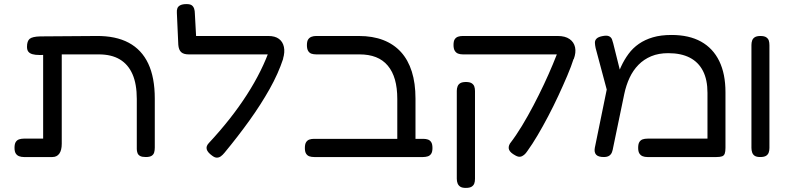

<svg xmlns="http://www.w3.org/2000/svg" viewBox="-20 -758 3847 939"><path d="M97 10Q84 10 73.5 6Q63 2 57 -7.5Q51 -17 51 -35Q51 -54 57 -63.5Q63 -73 73.5 -76.5Q84 -80 96 -80H191V-518L228 -490Q197 -489 174.5 -489Q152 -489 138.5 -493Q125 -497 118.5 -505.5Q112 -514 112 -529Q112 -557 125 -568Q138 -579 177 -580L451 -582Q546 -583 609.5 -549Q673 -515 705 -447Q737 -379 737 -276V-36Q737 -23 734 -12.5Q731 -2 721.5 4Q712 10 693 10Q675 10 665.5 5Q656 0 652.5 -9.5Q649 -19 649 -29V-274Q649 -347 628 -395Q607 -443 566 -467.5Q525 -492 463 -492H282V-55Q282 -23 270 -6.5Q258 10 236 10Z M1017 3Q995 -13 991 -28Q987 -43 1001 -58Q1056 -117 1102.5 -176Q1149 -235 1187 -294Q1225 -353 1254 -411.5Q1283 -470 1302 -526L1365 -471Q1341 -398 1298.5 -322.5Q1256 -247 1200.5 -169.5Q1145 -92 1078 -11Q1069 0 1060 6.5Q1051 13 1040.5 13Q1030 13 1017 3ZM1364 -470 1303 -492H903Q878 -492 866 -503Q854 -514 852 -539L845 -695Q844 -708 847.5 -717.5Q851 -727 862 -732.5Q873 -738 892 -738Q910 -738 918 -732Q926 -726 929.5 -715.5Q933 -705 933 -691L939 -582H1293Q1325 -582 1344 -568Q1363 -554 1368.5 -528.5Q1374 -503 1364 -470Z M1968 10Q1952 10 1942 5.5Q1932 1 1927.5 -8Q1923 -17 1923 -28V-274Q1923 -328 1911.5 -368.5Q1900 -409 1876.5 -437Q1853 -465 1818.5 -478.5Q1784 -492 1738 -492H1527Q1513 -492 1503 -495.5Q1493 -499 1487 -509Q1481 -519 1481 -537Q1481 -556 1487 -565Q1493 -574 1503 -578Q1513 -582 1526 -582H1735Q1803 -582 1854.5 -562Q1906 -542 1941 -503.5Q1976 -465 1994 -408Q2012 -351 2012 -276V-35Q2012 -21 2008 -11Q2004 -1 1994 4.5Q1984 10 1968 10ZM1517 10Q1503 10 1493 6.5Q1483 3 1477 -6.5Q1471 -16 1471 -34Q1471 -53 1477 -62.5Q1483 -72 1493 -75.5Q1503 -79 1516 -79H2050Q2063 -79 2073 -75.5Q2083 -72 2089 -62.5Q2095 -53 2095 -34Q2095 -16 2089 -6.5Q2083 3 2072.5 6.5Q2062 10 2049 10Z M2500 2Q2476 -11 2470 -25Q2464 -39 2474 -56Q2504 -95 2533 -143Q2562 -191 2589 -242.5Q2616 -294 2640 -345Q2664 -396 2683.5 -443Q2703 -490 2717 -528L2786 -472Q2774 -434 2754 -387Q2734 -340 2710.5 -289.5Q2687 -239 2661 -189.5Q2635 -140 2609 -96Q2583 -52 2559 -19Q2552 -8 2543 -0.5Q2534 7 2524 8.5Q2514 10 2500 2ZM2258 161Q2240 161 2231 155Q2222 149 2218 139Q2214 129 2214 116V-314Q2214 -326 2218 -336Q2222 -346 2231.5 -351.5Q2241 -357 2259 -357Q2277 -357 2286.5 -351Q2296 -345 2299.5 -335.5Q2303 -326 2303 -313V117Q2303 130 2299.5 139.5Q2296 149 2286.5 155Q2277 161 2258 161ZM2786 -469 2717 -492H2621H2244Q2230 -492 2220 -496Q2210 -500 2204 -510Q2198 -520 2198 -538Q2198 -557 2204 -566Q2210 -575 2220 -578.5Q2230 -582 2243 -582H2708Q2744 -582 2765.5 -567Q2787 -552 2792.5 -526.5Q2798 -501 2786 -469Z M3528 -307V-35Q3528 -17 3524.5 -7Q3521 3 3511.5 6.5Q3502 10 3484 10H3146Q3133 10 3123 6Q3113 2 3107 -7.5Q3101 -17 3101 -35Q3101 -54 3107 -63.5Q3113 -73 3123 -76.5Q3133 -80 3147 -80H3440V-304Q3440 -368 3418 -411Q3396 -454 3353.5 -476Q3311 -498 3248 -498Q3201 -498 3165 -483Q3129 -468 3102.5 -441Q3076 -414 3059 -377.5Q3042 -341 3033 -298L2979 -38Q2977 -25 2973 -14Q2969 -3 2959.5 3.5Q2950 10 2933 10Q2906 10 2895.5 -1.5Q2885 -13 2889 -35L2960 -382L2992 -362Q3002 -399 3017.5 -432.5Q3033 -466 3054 -494.5Q3075 -523 3104.5 -543.5Q3134 -564 3173 -575.5Q3212 -587 3264 -587Q3350 -587 3408.5 -554.5Q3467 -522 3497.5 -459.5Q3528 -397 3528 -307ZM2958 -280 2893 -523Q2890 -537 2889.5 -548.5Q2889 -560 2897 -568.5Q2905 -577 2924 -581Q2947 -586 2958 -581Q2969 -576 2973 -565.5Q2977 -555 2979 -546L3026 -358Z M3698 10Q3680 10 3671 4Q3662 -2 3658.5 -12.5Q3655 -23 3655 -35V-538Q3655 -550 3658.5 -560Q3662 -570 3671.5 -576Q3681 -582 3699 -582Q3718 -582 3727.5 -575.5Q3737 -569 3740 -559.5Q3743 -550 3743 -537V-34Q3743 -22 3739.5 -12Q3736 -2 3726.5 4Q3717 10 3698 10Z"/></svg>

Font: Fredoka SemiExpanded
Style: Regular
Weight: 400
Width: 6
Designer: Ben Nathan
Foundry: Milena B. Brandão, Ben Nathan
Version: Version 2.001